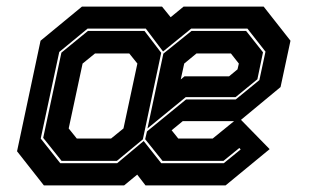

<svg xmlns="http://www.w3.org/2000/svg" viewBox="-20 -560 938 580"><path d="M112.5 0 31.5 -103 102.5 -437 227.5 -540H469.5L495.5 -508L534.5 -540H776.5L857.5 -437L827.5 -297L708 -198L794.5 -109.5L661.5 0H419.5L394.5 -32.5L355 0ZM162 -67H334L414 -134L467 -67H656L707 -108.5L703 -113L655 -74H471L418.5 -139.5L424 -163L542 -259.5H692L763.5 -318L782 -404L727.5 -473.5H557.5L472.5 -404.5L420.5 -473.5H244.5L159 -403L103 -141.5ZM166 -74 110.5 -143.5 165.5 -401 245.5 -466.5H416.5L467 -400.5L411.5 -139L333 -74ZM425.5 -172 473.5 -398 558.5 -466.5H723.5L774.5 -402L757.5 -320.5L691.5 -266.5H541ZM212 -141.5H315.5L353 -172L395 -368L370.5 -398.5H267L229.5 -368L187.5 -172ZM526 -320 537.5 -329.5H672L697.5 -350.5L701.5 -368L677.5 -398.5H573.5L536.5 -368ZM622.5 -141.5 687 -194H532L498.5 -166.5L518.5 -141.5Z"/></svg>

Font: Tourney Expanded ExtraBold
Style: Italic
Weight: 800
Width: 7
Italic angle: -12°
Designer: Tyler Finck
Foundry: Etcetera Type Co
Version: Version 1.010; ttfautohint (v1.8.3)